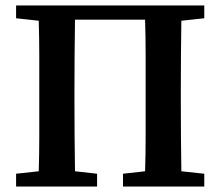

<svg xmlns="http://www.w3.org/2000/svg" viewBox="-20 -684 807 704"><path d="M39 0V-47L122 -56Q124 -118 124 -182Q124 -246 124 -310V-353Q124 -416 124 -480Q124 -544 122 -608L39 -617V-664H729V-617L645 -608Q644 -545 643.5 -481.5Q643 -418 643 -353V-310Q643 -247 643.5 -183.5Q644 -120 645 -56L729 -47V0H431V-47L512 -56Q514 -118 514 -182Q514 -246 514 -310V-353Q514 -418 514 -483Q514 -548 512 -612H255Q254 -548 253.5 -483Q253 -418 253 -353V-310Q253 -247 253.5 -183Q254 -119 255 -56L336 -47V0Z"/></svg>

Font: Source Serif 4 Semibold
Style: Regular
Weight: 600
Designer: Frank Grießhammer
Foundry: Adobe
Version: Version 4.005;hotconv 1.1.0;makeotfexe 2.6.0